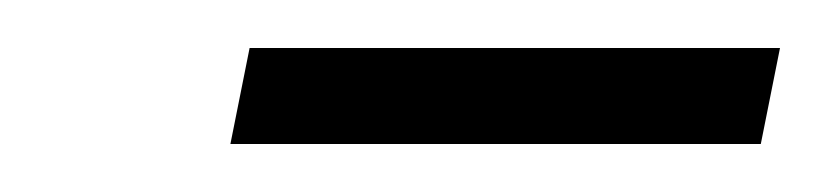

<svg xmlns="http://www.w3.org/2000/svg" viewBox="-20 -669 345 80"><path d="M76 -609 84 -649H305L297 -609Z"/></svg>

Font: Saira Condensed Light
Style: Italic
Weight: 300
Width: 3
Italic angle: -12°
Designer: Hector Gatti with collaboration of the Omnibus-Type team
Foundry: Omnibus-Type
Version: Version 1.101